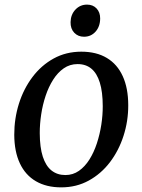

<svg xmlns="http://www.w3.org/2000/svg" viewBox="-20 -789 608 820"><path d="M327.2 -568.3Q391.8 -568.3 436.3 -541.5Q480.9 -514.8 504.2 -463.7Q527.6 -412.7 527.7 -339.7Q527.9 -271.9 507.6 -209Q487.4 -146.1 449.7 -96.4Q411.9 -46.8 359.1 -17.8Q306.3 11.2 241.5 11.2Q178.2 11.2 133.3 -15Q88.3 -41.2 64.8 -91.5Q41.2 -141.8 40.9 -213.4Q40.8 -282.4 60.8 -346.1Q80.9 -409.8 118.6 -459.9Q156.2 -509.9 209.1 -539.1Q262.1 -568.3 327.2 -568.3ZM311.4 -515.3Q278.3 -515.3 252.3 -497.2Q226.3 -479.1 207 -448.6Q187.6 -418.1 174.8 -379.7Q162 -341.3 155.9 -300.2Q149.7 -259.1 149.8 -220.4Q150 -159.5 162.8 -119.9Q175.7 -80.2 200.1 -60.8Q224.6 -41.4 259.2 -41.4Q291.5 -41.4 317.2 -59.4Q342.8 -77.4 362 -107.9Q381.1 -138.4 393.7 -176.7Q406.2 -214.9 412.6 -255.9Q418.9 -296.9 418.8 -335.6Q418.7 -396.6 406.3 -436.3Q394 -476 370.4 -495.6Q346.7 -515.3 311.4 -515.3ZM338.7 -632.1Q313.5 -632.1 297.2 -649.1Q280.8 -666.2 281.4 -694.6Q282.1 -727 302.2 -748.1Q322.2 -769.3 351.8 -769.3Q377.1 -769.3 392.5 -752.8Q407.9 -736.3 407.8 -710.2Q407.6 -675.7 388.1 -653.9Q368.7 -632.1 338.7 -632.1Z"/></svg>

Font: Merriweather Light
Style: Italic
Weight: 300
Italic angle: -7.8°
Designer: Eben Sorkin
Foundry: Eben Sorkin
Version: Version 2.101